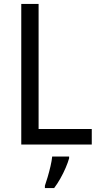

<svg xmlns="http://www.w3.org/2000/svg" viewBox="-20 -734 508 975"><path d="M88 0V-714H176V-79H446V0ZM331 70Q325 91 313.5 118Q302 145 286.5 172.5Q271 200 255 221H208V209Q214 192 222 165Q230 138 236.5 110Q243 82 245 61H331Z"/></svg>

Font: Noto Sans Myanmar SemiCondensed
Style: Regular
Weight: 400
Width: 4
Designer: Monotype Design Team
Foundry: Monotype Imaging Inc.
Version: Version 2.107; ttfautohint (v1.8.4.7-5d5b)